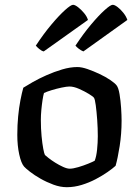

<svg xmlns="http://www.w3.org/2000/svg" viewBox="-20 -779 578 799"><path d="M258 0Q231 0 202.5 -10.5Q174 -21 148.5 -35.5Q123 -50 104.5 -64.5Q86 -79 80 -86Q68 -100 60 -136.5Q52 -173 52 -218Q52 -258 55.5 -294.5Q59 -331 65 -362Q71 -393 77 -414Q91 -423 116.5 -437.5Q142 -452 173.5 -466Q205 -480 238.5 -490Q272 -500 302 -500Q320 -500 344.5 -491.5Q369 -483 394.5 -471Q420 -459 439 -446Q458 -433 465 -424Q473 -414 477.5 -387Q482 -360 484 -329.5Q486 -299 486 -277Q486 -222 478 -171Q470 -120 461 -89Q449 -78 427.5 -63Q406 -48 378.5 -33.5Q351 -19 320 -9.5Q289 0 258 0ZM270 -77Q284 -77 306 -83.5Q328 -90 347.5 -98Q367 -106 374 -110Q381 -127 384 -156.5Q387 -186 387 -212Q387 -245 384.5 -280Q382 -315 378.5 -341Q375 -367 371 -372Q368 -377 350 -388Q332 -399 309.5 -409Q287 -419 269 -419Q258 -419 236.5 -414.5Q215 -410 194 -403.5Q173 -397 163 -392Q160 -382 157 -362.5Q154 -343 152 -321Q150 -299 150 -280Q150 -244 153 -212.5Q156 -181 160 -160Q164 -139 167 -134Q170 -131 182 -121.5Q194 -112 210 -102Q226 -92 242.5 -84.5Q259 -77 270 -77ZM327 -565Q317 -569 308 -576Q299 -583 294 -589Q327 -639 359 -677Q391 -715 415.5 -737Q440 -759 449 -759Q457 -759 469.5 -749.5Q482 -740 493.5 -725.5Q505 -711 510 -696ZM162 -565Q153 -567 143.5 -575Q134 -583 129 -589Q162 -639 194 -677Q226 -715 250.5 -737Q275 -759 284 -759Q292 -759 305 -749Q318 -739 330 -724.5Q342 -710 346 -696Z"/></svg>

Font: Texturina Medium 12pt Medium
Style: Regular
Weight: 500
Version: Version 1.002